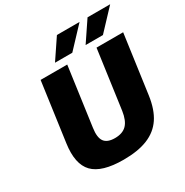

<svg xmlns="http://www.w3.org/2000/svg" viewBox="-204 -1065 1204 1249"><g transform="rotate(-30 398.0 -440.0)"><path d="M97 -260 158 -700H358L297 -260Q287 -192 309 -161Q331 -130 388.5 -130Q446 -130 476.5 -161Q507 -192 517 -260L578 -700H778L717 -260Q703 -161 662 -100Q621 -39 548.5 -9.5Q476 20 367 20Q204 20 140 -46.5Q76 -113 97 -260ZM295 -750 396 -900H566L425 -750ZM525 -750 626 -900H796L655 -750Z"/></g></svg>

Font: Fivo Sans Modern Heavy
Style: Regular
Weight: 900
Designer: Alexander Slobzheninov
Foundry: Alexander Slobzheninov
Version: 1.0